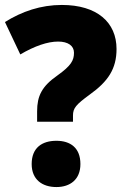

<svg xmlns="http://www.w3.org/2000/svg" viewBox="-20 -744 507 776"><path d="M130 -294V-252H275V-277C275 -307 287 -321 343 -362C417 -415 451 -466 451 -546C451 -654 372 -724 230 -724C145 -724 69 -698 0 -655L62 -524C120 -558 172 -576 215 -576C255 -576 279 -559 279 -531C279 -500 268 -479 212 -439C149 -395 130 -356 130 -294ZM108 -81C108 -18 151 12 208 12C263 12 305 -18 305 -81C305 -147 264 -175 208 -175C150 -175 108 -147 108 -81Z"/></svg>

Font: Noto Sans Arabic UI SmCn Bk
Style: Regular
Weight: 900
Width: 4
Designer: Monotype Design Team, Nadine Chahine and Nizar Qandah
Foundry: Monotype Imaging Inc.
Version: Version 2.010